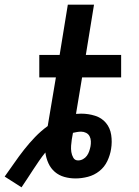

<svg xmlns="http://www.w3.org/2000/svg" viewBox="-76 -755 596 821"><path d="M16 46 -56 0Q-35 -29 -15 -58Q5 -87 27 -115Q49 -143 74 -169Q99 -195 128 -216L163 -424H92V-520H179L214 -735H326L291 -520H442V-424H275L249 -268Q255 -268 260.5 -268.5Q266 -269 271 -269Q302 -269 330.5 -260Q359 -251 377 -229.5Q395 -208 399.5 -178Q404 -148 399 -118Q395 -92 383 -66.5Q371 -41 349 -23.5Q327 -6 300 1Q273 8 247 8Q222 8 199 1.5Q176 -5 158.5 -20Q141 -35 131 -57Q121 -79 118 -103Q104 -86 91 -67Q78 -48 65.5 -29Q53 -10 41 8.5Q29 27 16 46ZM258 -69Q269 -69 279 -74.5Q289 -80 295.5 -89Q302 -98 305.5 -108.5Q309 -119 311 -129Q313 -140 312.5 -151.5Q312 -163 307 -172.5Q302 -182 292 -187Q282 -192 271 -192Q262 -192 253.5 -190.5Q245 -189 236 -187L231 -159Q229 -146 228 -132Q227 -118 229 -105Q231 -92 237.5 -80.5Q244 -69 258 -69Z"/></svg>

Font: Iosevka Oblique
Style: Bold
Weight: 700
Italic angle: -9°
Monospace: yes
Designer: Belleve Invis
Foundry: Belleve Invis
Version: Version 32.5.0; ttfautohint (v1.8.4)